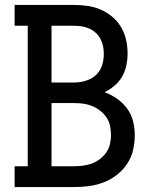

<svg xmlns="http://www.w3.org/2000/svg" viewBox="-20 -755 640 775"><path d="M39 0V-84H92V-651H39V-735H279Q307 -735 334.5 -731Q362 -727 387 -716Q412 -705 433.5 -687Q455 -669 469 -645Q483 -621 489 -594Q495 -567 495 -539Q495 -515 490 -491Q485 -467 473 -446Q461 -425 442 -409Q423 -393 402 -383Q429 -373 452.5 -356.5Q476 -340 493 -317Q510 -294 517 -266Q524 -238 524 -209Q524 -179 517 -149Q510 -119 493 -93.5Q476 -68 451.5 -49Q427 -30 398.5 -19Q370 -8 340 -4Q310 0 279 0ZM188 -422H279Q295 -422 310.5 -425Q326 -428 340.5 -434.5Q355 -441 366.5 -451.5Q378 -462 385.5 -476Q393 -490 396 -505.5Q399 -521 399 -537Q399 -553 396 -568.5Q393 -584 385.5 -598Q378 -612 366.5 -622.5Q355 -633 340.5 -639.5Q326 -646 310.5 -648.5Q295 -651 279 -651H188ZM279 -84Q298 -84 316.5 -86.5Q335 -89 352 -95.5Q369 -102 384 -113.5Q399 -125 409.5 -140.5Q420 -156 424 -174Q428 -192 428 -211Q428 -230 424 -248Q420 -266 409.5 -281.5Q399 -297 384 -308.5Q369 -320 352 -327Q335 -334 316.5 -336.5Q298 -339 279 -339H188V-84Z"/></svg>

Font: Iosevka HT Medium Extended
Style: Regular
Weight: 500
Width: 7
Monospace: yes
Designer: Belleve Invis
Foundry: Belleve Invis
Version: Version 32.3.0; ttfautohint (v1.8.4)